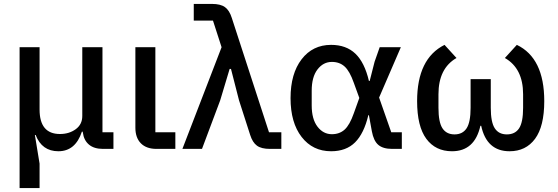

<svg xmlns="http://www.w3.org/2000/svg" viewBox="-20 -760 2847 980"><path d="M80 200V-519H182V-201Q182 -76 286 -76Q333 -76 366.5 -100.5Q400 -125 400 -168V-519H503V-85H559V0H506Q460 0 434 -22Q408 -44 403 -83L402 -88H398Q365 12 278 12Q194 12 162 -71H158L182 75V200Z M779 0Q727 0 699 -28.5Q671 -57 671 -108V-519H773V-85H875V0Z M911 0 1111 -519 1067 -655H969V-740H1062Q1106 -740 1128.5 -723.5Q1151 -707 1163 -669L1353 -85H1416V0H1358Q1314 0 1291.5 -16.5Q1269 -33 1257 -71L1200 -248L1159 -408H1152L1104 -248L1011 0Z M1670 12Q1576 12 1519.5 -61Q1463 -134 1463 -259Q1463 -384 1519.5 -457.5Q1576 -531 1670 -531Q1747 -531 1794 -486Q1841 -441 1863 -347H1867L1892 -445L1918 -519H2026L1915 -262L1977 -85H2031V0H1982Q1935 0 1911 -20.5Q1887 -41 1878 -90L1863 -172H1860Q1838 -79 1792.5 -33.5Q1747 12 1670 12ZM1674 -75Q1713 -75 1739 -98.5Q1765 -122 1786 -182L1814 -260L1786 -337Q1765 -397 1739 -420.5Q1713 -444 1674 -444Q1630 -444 1600.5 -405.5Q1571 -367 1571 -297V-222Q1571 -152 1600.5 -113.5Q1630 -75 1674 -75Z M2287 12Q2203 12 2156 -51.5Q2109 -115 2109 -244Q2109 -461 2249 -531L2310 -464Q2218 -411 2218 -279V-210Q2218 -136 2238.5 -105Q2259 -74 2300 -74Q2341 -74 2361.5 -105Q2382 -136 2382 -210V-356H2485V-210Q2485 -136 2505.5 -105Q2526 -74 2567 -74Q2609 -74 2629.5 -105Q2650 -136 2650 -210V-279Q2650 -411 2557 -464L2618 -531Q2758 -464 2758 -244Q2758 -115 2711 -51.5Q2664 12 2581 12Q2464 12 2436 -118H2432Q2403 12 2287 12Z"/></svg>

Font: Anuphan Medium
Style: Regular
Weight: 500
Designer: Mike Abbink, Paul van der Laan, Pieter van Rosmalen, Mint Tantisuwanna
Foundry: Bold Monday; Cadson Demak
Version: Version 3.002;hotconv 1.0.109;makeotfexe 2.5.65596